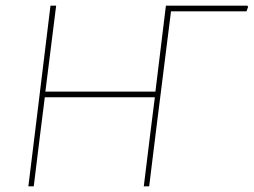

<svg xmlns="http://www.w3.org/2000/svg" viewBox="-20 -657 895 677"><path d="M80 0 104 -195 158 -637H178L140 -334H528L565 -637H852L855 -633L849 -617H583L530 -195L506 0H487L511 -195L526 -314H138L123 -195L99 0Z"/></svg>

Font: Alegreya Sans Thin
Style: Italic
Weight: 100
Italic angle: -7°
Designer: Juan Pablo del Peral
Foundry: Huerta Tipografica
Version: Version 2.007